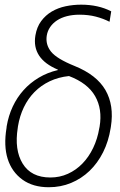

<svg xmlns="http://www.w3.org/2000/svg" viewBox="-20 -780 505 810"><path d="M7.5 -240.1 8.2 -247.2Q15.6 -291.5 33.7 -330.3Q51.8 -369 79.4 -399.7Q106.9 -430.4 143.5 -452.2Q180 -474.1 224.1 -484.4V-486.2Q113.3 -532.7 129.3 -630.3Q135.3 -666.2 153.8 -691.1Q172.2 -715.9 198.5 -731.4Q224.8 -746.8 256.9 -753.6Q289.1 -760.3 322.1 -760.3Q394.5 -760.3 449.2 -732.2L442.1 -688.2Q415.5 -701.7 384.2 -709.9Q353 -718 315.3 -718Q286.6 -718 262.4 -711.8Q238.3 -705.6 220.5 -693.9Q202.8 -682.2 191.6 -665.8Q180.4 -649.5 177.2 -629.3Q171.5 -592 195.3 -562.1Q219.5 -532 294.4 -501.8Q387.8 -464.1 424.9 -399.9Q462 -335.6 447.8 -245.7L446.7 -239Q437.9 -183.6 415 -137.8Q392 -92 357.8 -59.1Q323.5 -26.3 279.8 -8.2Q236.2 9.9 185.7 9.9Q119.3 9.9 74.9 -22Q29.8 -54.7 12.4 -109.7Q-5 -164.8 7.5 -240.1ZM75.6 -89.8Q111.5 -31.2 192.5 -31.2Q232.2 -31.2 266.7 -46.9Q301.1 -62.5 327.9 -90.2Q354.8 -117.9 373 -155.9Q391.3 -193.9 398.8 -239L400.2 -245.7Q412.6 -319.6 381.2 -374.5Q349.8 -429.3 271 -459.2Q226.2 -454.5 189.6 -437.1Q153.1 -419.7 125.7 -392Q98.4 -364.3 80.6 -327.4Q62.9 -290.5 55.8 -247.2L55 -241.1Q40.1 -147.7 75.6 -89.8Z"/></svg>

Font: Inter P Extra Light
Style: Italic
Weight: 200
Italic angle: 9.39999°
Designer: Rasmus Andersson
Foundry: rsms
Version: Version 3.018;git-588b23468